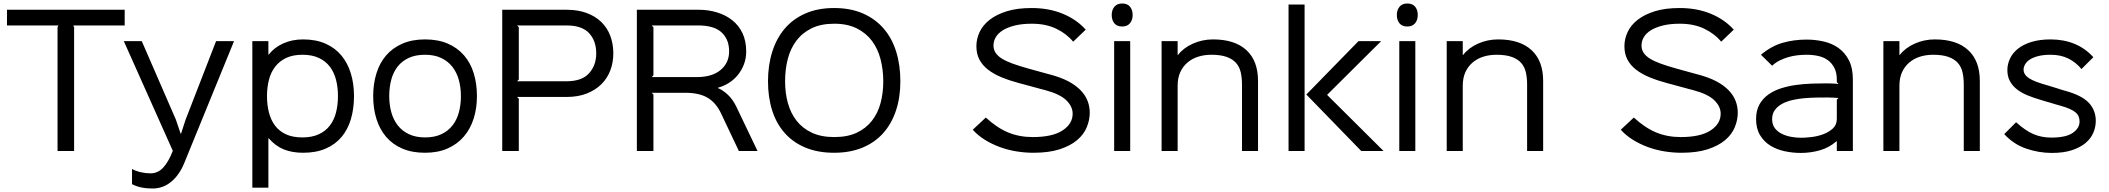

<svg xmlns="http://www.w3.org/2000/svg" viewBox="-20 -866 12093 1101"><path d="M695 -720H400L405 -710V0H310V-710L315 -720H20V-810H695Z M1322 -630 1037 68Q1009 137 962 176Q915 215 855 215Q784 215 737 190V103Q759 115 787 121.5Q815 128 843 128Q885 128 915.5 95.5Q946 63 971 -1L690 -630H793L989 -179L1016 -99H1018L1044 -179L1219 -630Z M2010 -315Q2010 -244 1992.5 -184Q1975 -124 1939 -81Q1903 -38 1848 -14Q1793 10 1718 10Q1655 10 1607 -9.5Q1559 -29 1521 -73H1519V210H1427V-630H1519V-553H1521Q1553 -594 1604 -617Q1655 -640 1718 -640Q1792 -640 1847 -615.5Q1902 -591 1938 -547.5Q1974 -504 1992 -444.5Q2010 -385 2010 -315ZM1918 -315Q1918 -365 1907 -408Q1896 -451 1872 -483Q1848 -515 1809 -533.5Q1770 -552 1715 -552Q1659 -552 1620.5 -533.5Q1582 -515 1557.5 -483Q1533 -451 1522 -407.5Q1511 -364 1511 -315Q1511 -265 1522 -221.5Q1533 -178 1557 -146Q1581 -114 1619.5 -96Q1658 -78 1714 -78Q1769 -78 1808 -96Q1847 -114 1871.5 -146Q1896 -178 1907 -221.5Q1918 -265 1918 -315Z M2715 -315Q2715 -245 2696 -185.5Q2677 -126 2639.5 -82.5Q2602 -39 2546.5 -14.5Q2491 10 2417 10Q2343 10 2287 -14Q2231 -38 2194 -81.5Q2157 -125 2138.5 -184.5Q2120 -244 2120 -315Q2120 -385 2138.5 -445Q2157 -505 2194 -548Q2231 -591 2287 -615.5Q2343 -640 2417 -640Q2492 -640 2547.5 -616Q2603 -592 2640.5 -549Q2678 -506 2696.5 -446Q2715 -386 2715 -315ZM2623 -315Q2623 -365 2611 -408Q2599 -451 2574 -483Q2549 -515 2510 -533.5Q2471 -552 2417 -552Q2363 -552 2324 -534Q2285 -516 2260 -484Q2235 -452 2223.5 -408.5Q2212 -365 2212 -315Q2212 -265 2224 -222Q2236 -179 2261 -147Q2286 -115 2325 -96.5Q2364 -78 2418 -78Q2472 -78 2511 -96.5Q2550 -115 2575 -147Q2600 -179 2611.5 -222Q2623 -265 2623 -315Z M3497 -560Q3497 -507 3479.5 -461.5Q3462 -416 3428 -382.5Q3394 -349 3344 -329.5Q3294 -310 3229 -310H2945L2955 -300V0H2860V-810H3230Q3294 -810 3344 -791.5Q3394 -773 3428 -740Q3462 -707 3479.5 -661Q3497 -615 3497 -560ZM3399 -560Q3399 -632 3358 -676Q3317 -720 3230 -720H2945L2955 -710V-410L2945 -400H3229Q3316 -400 3357.5 -445.5Q3399 -491 3399 -560Z M4324 0H4217L4116 -213Q4087 -276 4038.5 -305Q3990 -334 3909 -334H3717L3727 -324V0H3632V-810H3987Q4042 -810 4091.5 -795Q4141 -780 4178.5 -750.5Q4216 -721 4237.5 -676Q4259 -631 4259 -571Q4259 -531 4246 -497Q4233 -463 4211 -436Q4189 -409 4159.5 -390.5Q4130 -372 4097 -363V-361Q4126 -349 4154.5 -322Q4183 -295 4203 -253ZM4161 -571Q4161 -611 4147.5 -639.5Q4134 -668 4111 -686Q4088 -704 4056 -712Q4024 -720 3987 -720H3717L3727 -710V-434L3717 -424H3976Q4064 -424 4112.5 -465Q4161 -506 4161 -571Z M5143 -400Q5143 -308 5118 -232.5Q5093 -157 5045 -103Q4997 -49 4926 -19.5Q4855 10 4763 10Q4670 10 4599 -19.5Q4528 -49 4480 -103Q4432 -157 4408 -232.5Q4384 -308 4384 -400Q4384 -492 4408.5 -569.5Q4433 -647 4480.5 -702.5Q4528 -758 4599 -789Q4670 -820 4763 -820Q4857 -820 4928 -789Q4999 -758 5047 -702.5Q5095 -647 5119 -570Q5143 -493 5143 -400ZM5045 -400Q5045 -466 5029.5 -526Q5014 -586 4980.5 -631Q4947 -676 4893.5 -703Q4840 -730 4764 -730Q4688 -730 4634.5 -704Q4581 -678 4547 -633Q4513 -588 4497.5 -528Q4482 -468 4482 -400Q4482 -333 4498 -275Q4514 -217 4548 -173.5Q4582 -130 4635.5 -105Q4689 -80 4764 -80Q4840 -80 4893 -105Q4946 -130 4980 -173.5Q5014 -217 5029.5 -275Q5045 -333 5045 -400Z M6229 -220Q6229 -178 6212 -136.5Q6195 -95 6156.5 -62.5Q6118 -30 6056.5 -10Q5995 10 5906 10Q5857 10 5808 2Q5759 -6 5714 -22.5Q5669 -39 5629 -63.5Q5589 -88 5558 -122L5633 -192Q5697 -133 5761 -106.5Q5825 -80 5902 -80Q6015 -80 6073 -118Q6131 -156 6131 -214Q6131 -256 6094 -291.5Q6057 -327 5974 -349Q5967 -351 5945.5 -356.5Q5924 -362 5899.5 -369Q5875 -376 5853.5 -381.5Q5832 -387 5825 -389Q5769 -404 5724 -422.5Q5679 -441 5646.5 -466Q5614 -491 5596.5 -524Q5579 -557 5579 -601Q5579 -643 5597.5 -682.5Q5616 -722 5655 -752.5Q5694 -783 5753.5 -801.5Q5813 -820 5896 -820Q5994 -820 6073.5 -787.5Q6153 -755 6206 -696L6134 -627Q6096 -673 6036.5 -701.5Q5977 -730 5897 -730Q5840 -730 5798.5 -719.5Q5757 -709 5730 -692Q5703 -675 5690 -652.5Q5677 -630 5677 -605Q5677 -582 5689 -563.5Q5701 -545 5725 -530Q5749 -515 5786 -501.5Q5823 -488 5873 -474Q5880 -472 5898.5 -467Q5917 -462 5938 -456Q5959 -450 5978 -445Q5997 -440 6004 -438Q6064 -422 6106.5 -399.5Q6149 -377 6176.5 -348.5Q6204 -320 6216.5 -287.5Q6229 -255 6229 -220Z M6475 -780Q6475 -751 6459.5 -732.5Q6444 -714 6415 -714Q6385 -714 6370 -732.5Q6355 -751 6355 -780Q6355 -809 6370.5 -827.5Q6386 -846 6415 -846Q6445 -846 6460 -827.5Q6475 -809 6475 -780ZM6461 0H6369V-630H6461Z M7194 -402V0H7102V-382Q7102 -419 7095 -450.5Q7088 -482 7068.5 -504.5Q7049 -527 7014.5 -539.5Q6980 -552 6926 -552Q6886 -552 6851 -541Q6816 -530 6789.5 -507.5Q6763 -485 6748 -452Q6733 -419 6733 -374V0H6641V-630H6733V-551H6735Q6767 -592 6821 -616Q6875 -640 6936 -640Q7061 -640 7127.5 -578.5Q7194 -517 7194 -402Z M7914 0H7786L7471 -324L7770 -630H7900L7591 -323V-321ZM7461 0H7369V-840H7461Z M8110 -780Q8110 -751 8094.5 -732.5Q8079 -714 8050 -714Q8020 -714 8005 -732.5Q7990 -751 7990 -780Q7990 -809 8005.5 -827.5Q8021 -846 8050 -846Q8080 -846 8095 -827.5Q8110 -809 8110 -780ZM8096 0H8004V-630H8096Z M8829 -402V0H8737V-382Q8737 -419 8730 -450.5Q8723 -482 8703.5 -504.5Q8684 -527 8649.5 -539.5Q8615 -552 8561 -552Q8521 -552 8486 -541Q8451 -530 8424.5 -507.5Q8398 -485 8383 -452Q8368 -419 8368 -374V0H8276V-630H8368V-551H8370Q8402 -592 8456 -616Q8510 -640 8571 -640Q8696 -640 8762.5 -578.5Q8829 -517 8829 -402Z M9945 -220Q9945 -178 9928 -136.5Q9911 -95 9872.5 -62.5Q9834 -30 9772.5 -10Q9711 10 9622 10Q9573 10 9524 2Q9475 -6 9430 -22.5Q9385 -39 9345 -63.5Q9305 -88 9274 -122L9349 -192Q9413 -133 9477 -106.5Q9541 -80 9618 -80Q9731 -80 9789 -118Q9847 -156 9847 -214Q9847 -256 9810 -291.5Q9773 -327 9690 -349Q9683 -351 9661.5 -356.5Q9640 -362 9615.5 -369Q9591 -376 9569.5 -381.5Q9548 -387 9541 -389Q9485 -404 9440 -422.5Q9395 -441 9362.5 -466Q9330 -491 9312.5 -524Q9295 -557 9295 -601Q9295 -643 9313.5 -682.5Q9332 -722 9371 -752.5Q9410 -783 9469.5 -801.5Q9529 -820 9612 -820Q9710 -820 9789.5 -787.5Q9869 -755 9922 -696L9850 -627Q9812 -673 9752.5 -701.5Q9693 -730 9613 -730Q9556 -730 9514.5 -719.5Q9473 -709 9446 -692Q9419 -675 9406 -652.5Q9393 -630 9393 -605Q9393 -582 9405 -563.5Q9417 -545 9441 -530Q9465 -515 9502 -501.5Q9539 -488 9589 -474Q9596 -472 9614.5 -467Q9633 -462 9654 -456Q9675 -450 9694 -445Q9713 -440 9720 -438Q9780 -422 9822.5 -399.5Q9865 -377 9892.5 -348.5Q9920 -320 9932.5 -287.5Q9945 -255 9945 -220Z M10605 -410V0H10513V-56H10511Q10469 -19 10415.5 -4Q10362 11 10307 11Q10259 11 10213 1Q10167 -9 10131 -31.5Q10095 -54 10072.5 -91.5Q10050 -129 10050 -183Q10050 -232 10069 -266.5Q10088 -301 10120.5 -324Q10153 -347 10194.5 -360Q10236 -373 10280.5 -379Q10325 -385 10370 -386.5Q10415 -388 10453 -388Q10470 -388 10492 -387Q10514 -386 10523 -384L10513 -395V-409Q10513 -449 10499 -476.5Q10485 -504 10461.5 -521Q10438 -538 10406.5 -545Q10375 -552 10340 -552Q10314 -552 10287.5 -549Q10261 -546 10235 -538.5Q10209 -531 10185 -519Q10161 -507 10142 -489L10078 -552Q10136 -601 10200.5 -620Q10265 -639 10340 -639Q10390 -639 10438 -628Q10486 -617 10523 -590.5Q10560 -564 10582.5 -520Q10605 -476 10605 -410ZM10523 -304Q10514 -305 10494 -306Q10474 -307 10459 -307Q10431 -307 10397 -306.5Q10363 -306 10328 -303Q10293 -300 10259.5 -292.5Q10226 -285 10200 -271Q10174 -257 10158 -235.5Q10142 -214 10142 -183Q10142 -151 10158 -130.5Q10174 -110 10199 -98Q10224 -86 10253 -81Q10282 -76 10308 -76Q10332 -76 10367 -80Q10402 -84 10434.5 -96Q10467 -108 10490 -129Q10513 -150 10513 -184V-295Z M11333 -402V0H11241V-382Q11241 -419 11234 -450.5Q11227 -482 11207.5 -504.5Q11188 -527 11153.5 -539.5Q11119 -552 11065 -552Q11025 -552 10990 -541Q10955 -530 10928.5 -507.5Q10902 -485 10887 -452Q10872 -419 10872 -374V0H10780V-630H10872V-551H10874Q10906 -592 10960 -616Q11014 -640 11075 -640Q11200 -640 11266.5 -578.5Q11333 -517 11333 -402Z M11998 -173Q11998 -138 11984 -105Q11970 -72 11940 -46.5Q11910 -21 11862 -5Q11814 11 11746 11Q11671 11 11598.5 -14Q11526 -39 11473 -97L11541 -165Q11594 -117 11640.5 -97Q11687 -77 11743 -77Q11827 -77 11866 -104Q11905 -131 11905 -169Q11905 -184 11900 -197Q11895 -210 11882.5 -221Q11870 -232 11848.5 -241.5Q11827 -251 11795 -260Q11790 -261 11773.5 -266Q11757 -271 11738.5 -276.5Q11720 -282 11704 -286.5Q11688 -291 11683 -293Q11641 -305 11606 -319.5Q11571 -334 11545.5 -354Q11520 -374 11505.5 -401Q11491 -428 11491 -464Q11491 -498 11506 -530Q11521 -562 11551.5 -586.5Q11582 -611 11629 -625.5Q11676 -640 11739 -640Q11814 -640 11876 -614.5Q11938 -589 11984 -538L11916 -470Q11884 -509 11840.5 -530.5Q11797 -552 11739 -552Q11698 -552 11668.5 -544.5Q11639 -537 11620.5 -525Q11602 -513 11593 -497.5Q11584 -482 11584 -467Q11584 -438 11615 -417.5Q11646 -397 11723 -376Q11728 -374 11742.5 -370Q11757 -366 11773.5 -360.5Q11790 -355 11804.5 -350.5Q11819 -346 11824 -345Q11918 -319 11958 -276.5Q11998 -234 11998 -173Z"/></svg>

Font: TypoPRO Sinkin Sans
Style: 400 Regular
Weight: 400
Designer: Keith Bates
Foundry: K-Type
Version: Sinkin Sans (version 1.0)  by Keith Bates   •   © 2014   www